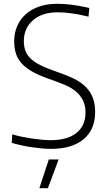

<svg xmlns="http://www.w3.org/2000/svg" viewBox="-20 -775 562 1015"><path d="M238 68H290L233 220H188ZM249 12Q226 12 200 9.5Q174 7 146.5 3Q119 -1 92 -7Q65 -13 42 -20L45 -65Q67 -58 93.5 -52.5Q120 -47 147 -43Q174 -39 200 -36.5Q226 -34 249 -34Q336 -34 384 -72Q432 -110 432 -181Q432 -217 419 -243.5Q406 -270 383 -290Q360 -310 326.5 -324.5Q293 -339 253 -353Q199 -371 161.5 -390.5Q124 -410 100 -434Q76 -458 65.5 -488Q55 -518 55 -557Q55 -602 71.5 -638.5Q88 -675 117.5 -701Q147 -727 189 -741Q231 -755 282 -755Q320 -755 362 -749.5Q404 -744 452 -733L448 -687Q354 -710 284 -710Q203 -710 154.5 -668Q106 -626 106 -557Q106 -528 115 -505Q124 -482 144 -463.5Q164 -445 196.5 -429Q229 -413 276 -397Q323 -381 361.5 -363.5Q400 -346 427 -321.5Q454 -297 468.5 -263.5Q483 -230 483 -183Q483 -90 422 -39Q361 12 249 12Z"/></svg>

Font: Encode Sans Narrow
Style: ExtraLight
Weight: 200
Designer: Pablo Impallari, Andres Torresi
Foundry: Pablo Impallari, Andres Torresi
Version: Version 1.000; ttfautohint (v1.00) -l 8 -r 50 -G 200 -x 14 -